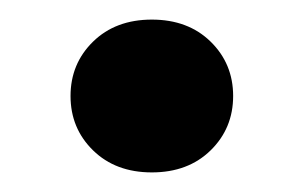

<svg xmlns="http://www.w3.org/2000/svg" viewBox="-20 -424 310 196"><path d="M135 -248Q98 -248 75 -270.5Q52 -293 52 -326Q52 -359 75 -381.5Q98 -404 135 -404Q172 -404 195 -381.5Q218 -359 218 -326Q218 -293 195 -270.5Q172 -248 135 -248Z"/></svg>

Font: DM Sans 9pt
Style: Bold
Weight: 700
Version: Version 4.004;gftools[0.9.30]